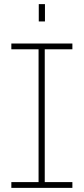

<svg xmlns="http://www.w3.org/2000/svg" viewBox="-20 -911 406 931"><path d="M167 -10V-690H197V-10ZM35 -672V-700H331V-672ZM35 0V-28H331V0ZM168 -807V-891H198V-807Z"/></svg>

Font: SUSE Thin
Style: Regular
Weight: 250
Designer: Rene Bieder
Foundry: SUSE
Version: Version 1.000